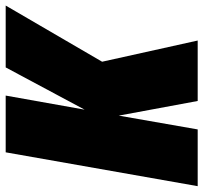

<svg xmlns="http://www.w3.org/2000/svg" viewBox="-68 -675 715 675"><g transform="rotate(-90 289.5 -337.5)"><path d="M-27.5 0H172L220.5 -277.5L272 0H484.5L410 -336L607.5 -675H390L241.5 -397.5L291 -675H91.5Z"/></g></svg>

Font: Anybody Condensed Black
Style: Italic
Weight: 900
Width: 3
Italic angle: -10°
Version: Version 1.113;gftools[0.9.25]